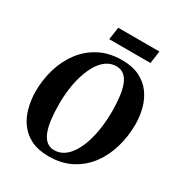

<svg xmlns="http://www.w3.org/2000/svg" viewBox="-211 -1063 1144 1220"><g transform="rotate(30 360.5 -453.5)"><path d="M323 10.5Q248.5 10.5 196 -15.2Q143.5 -41 110.8 -85Q78 -129 62.8 -186Q47.5 -243 47 -305.5Q47 -391 70.5 -471Q94 -551 141.2 -614.5Q188.5 -678 259.5 -715.5Q330.5 -753 426 -753Q500.5 -753 553 -727.5Q605.5 -702 638.2 -658Q671 -614 686.2 -557.8Q701.5 -501.5 701.5 -440.5Q701.5 -353.5 678.2 -272.8Q655 -192 607.8 -128.2Q560.5 -64.5 489.5 -27Q418.5 10.5 323 10.5ZM335 -41Q374 -41 405.2 -62.2Q436.5 -83.5 460.2 -121.5Q484 -159.5 500 -209.8Q516 -260 524 -318.5Q532 -377 532 -439Q531.5 -499 525.5 -547.2Q519.5 -595.5 506 -629.8Q492.5 -664 469.8 -682.5Q447 -701 413 -701Q374.5 -701 343 -679.8Q311.5 -658.5 288 -620.8Q264.5 -583 248.2 -533.2Q232 -483.5 224 -425.8Q216 -368 216.5 -307Q216.5 -246 223 -196.8Q229.5 -147.5 243.2 -112.8Q257 -78 279.8 -59.5Q302.5 -41 335 -41ZM299.5 -918.5H602L589 -827H286.5Z"/></g></svg>

Font: Merriweather 48pt ExtraBold
Style: Italic
Weight: 800
Italic angle: -7.8°
Version: Version 2.101